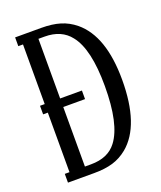

<svg xmlns="http://www.w3.org/2000/svg" viewBox="-128 -762 709 845"><g transform="rotate(-20 226.0 -340.0)"><path d="M323.2 -631.8Q422.9 -549.3 422.9 -344.2Q422.9 -130.4 323.2 -47.9Q291.5 -22 254.6 -11Q217.8 0 167 0H43.9V-41H65.9V-319.8H43.9V-359.9H65.9V-639.2H43.9V-680.2H167Q217.3 -680.2 254.4 -668.9Q291.5 -657.7 323.2 -631.8ZM286.1 -92.8Q341.8 -165.5 341.8 -344.2Q341.8 -517.6 286.1 -586.9Q245.6 -639.2 167 -639.2H138.2V-359.9H240.2V-319.8H138.2V-41H167Q247.1 -41 286.1 -92.8Z"/></g></svg>

Font: Margherita
Style: Regular
Weight: 400
Designer: James Puckett
Foundry: Dunwich Type Founders
Version: Version 1.008;hotconv 1.0.109;makeotfexe 2.5.65596